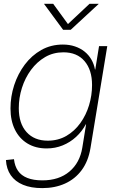

<svg xmlns="http://www.w3.org/2000/svg" viewBox="-20 -761 601 992"><path d="M198.2 210.9Q140.1 210.9 99.1 193.8Q58.1 176.8 35.6 144.3Q13.2 111.8 10.7 65.9L52.2 61.5Q56.2 97.2 73 121.6Q89.8 146 121.3 158.4Q152.8 170.9 199.2 170.9Q284.7 170.9 338.6 125.5Q392.6 80.1 405.3 1.5L424.8 -118.7H423.3Q403.8 -82 373 -53.7Q342.3 -25.4 303.7 -9.8Q265.1 5.9 221.2 5.9Q164.1 5.9 122.1 -19.5Q80.1 -44.9 57.1 -91.3Q34.2 -137.7 34.2 -200.7Q34.2 -262.2 53.2 -320.8Q72.3 -379.4 107.9 -427Q143.6 -474.6 193.4 -502.7Q243.2 -530.8 304.7 -530.8Q338.9 -530.8 367.2 -521.2Q395.5 -511.7 417 -494.4Q438.5 -477.1 452.1 -453.4Q465.8 -429.7 470.7 -401.9H472.2L491.7 -522.5H534.2L447.3 4.9Q436 72.3 401.9 118.2Q367.7 164.1 315.7 187.5Q263.7 210.9 198.2 210.9ZM226.6 -34.2Q280.3 -34.2 322.8 -58.8Q365.2 -83.5 395 -125Q424.8 -166.5 440.2 -217.5Q455.6 -268.6 455.6 -321.8Q455.6 -399.9 416.7 -445.3Q377.9 -490.7 307.6 -490.7Q255.4 -490.7 213.1 -466.1Q170.9 -441.4 140.4 -400.1Q109.9 -358.9 93.5 -307.4Q77.1 -255.9 77.1 -202.1Q77.1 -123 117.2 -78.6Q157.2 -34.2 226.6 -34.2ZM254.9 -741.2 331.1 -636.7 442.4 -741.2H489.3V-740.2L345.2 -606.9H306.2L208 -740.2V-741.2Z"/></svg>

Font: Inter 28pt ExtraLight
Style: Italic
Weight: 250
Italic angle: -9.3988°
Designer: Rasmus Andersson
Foundry: rsms
Version: Version 4.001;git-66647c0bb